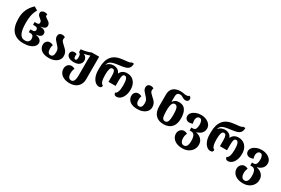

<svg xmlns="http://www.w3.org/2000/svg" viewBox="126 -2265 5879 4011"><g transform="rotate(30 3066.0 -260.0)"><path d="M387 14Q222 14 133 -83Q44 -180 44 -387Q44 -485 68.5 -557.5Q93 -630 131.5 -683Q170 -736 214 -774L297 -724Q279 -689 262 -647.5Q245 -606 234 -544.5Q223 -483 223 -387Q223 -321 229.5 -261Q236 -201 253.5 -154.5Q271 -108 303.5 -81Q336 -54 387 -54Q443 -54 469.5 -82.5Q496 -111 496 -152Q496 -194 476.5 -219.5Q457 -245 413 -245H374V-313H410Q454 -313 471.5 -326Q489 -339 489 -368Q489 -393 471.5 -408Q454 -423 412 -423H374V-490H424Q452 -490 467 -500Q482 -510 482 -534Q482 -563 464.5 -582.5Q447 -602 422 -620Q402 -634 385.5 -654Q369 -674 369 -708Q369 -739 395 -756.5Q421 -774 455 -774Q501 -774 523 -760Q517 -746 517 -731Q517 -714 532 -700Q547 -686 571 -672Q591 -660 610 -645.5Q629 -631 642 -610Q655 -589 655 -559Q655 -523 626.5 -499.5Q598 -476 532 -468V-464Q599 -462 632 -437.5Q665 -413 665 -372Q665 -288 532 -275V-270Q599 -262 636 -230.5Q673 -199 673 -152Q673 -108 639.5 -70Q606 -32 542 -9Q478 14 387 14Z M1004 14Q917 14 862.5 -11Q808 -36 782.5 -77.5Q757 -119 757 -167Q757 -220 789 -251.5Q821 -283 865 -283Q886 -283 907 -277Q928 -271 945 -261Q929 -222 929 -170Q929 -115 947.5 -84.5Q966 -54 1004 -54Q1044 -54 1062 -85Q1080 -116 1080 -172Q1080 -226 1057.5 -260Q1035 -294 1007 -321Q977 -352 950 -387Q923 -422 923 -469Q923 -505 946 -527.5Q969 -550 1009 -550Q1034 -550 1051.5 -544.5Q1069 -539 1081 -530Q1071 -505 1071 -480Q1071 -448 1092 -423.5Q1113 -399 1142 -374Q1168 -351 1195 -324.5Q1222 -298 1240 -263Q1258 -228 1258 -178Q1258 -119 1224.5 -76Q1191 -33 1133.5 -9.5Q1076 14 1004 14Z M1642 254Q1562 254 1503.5 228Q1445 202 1413.5 156Q1382 110 1382 50Q1382 -6 1416.5 -44.5Q1451 -83 1506 -83Q1543 -83 1583 -60Q1570 -32 1564 -7Q1558 18 1558 59Q1558 120 1580 153Q1602 186 1642 186Q1684 186 1706 147Q1728 108 1728 8V-372Q1728 -414 1733 -464H1728Q1669 -440 1600 -429V-425Q1631 -416 1654.5 -382.5Q1678 -349 1678 -311Q1678 -252 1633.5 -211.5Q1589 -171 1500 -171Q1415 -171 1370 -204Q1325 -237 1325 -282Q1325 -309 1345 -335Q1365 -361 1414 -361Q1424 -361 1440 -358Q1456 -355 1469 -348Q1466 -337 1465 -323.5Q1464 -310 1464 -296Q1464 -272 1472.5 -253.5Q1481 -235 1500 -235Q1521 -235 1529.5 -254Q1538 -273 1538 -308Q1538 -354 1526.5 -378Q1515 -402 1491 -410V-477Q1628 -492 1728 -536H1904V8Q1904 81 1873 136Q1842 191 1783.5 222.5Q1725 254 1642 254Z M2208 9Q2162 9 2120 -26.5Q2078 -62 2051.5 -128.5Q2025 -195 2025 -288V-345Q2025 -520 2106 -619Q2187 -718 2368 -734Q2433 -740 2471 -745Q2509 -750 2527.5 -756.5Q2546 -763 2550 -774H2606Q2606 -706 2578.5 -669.5Q2551 -633 2496.5 -617Q2442 -601 2361 -592Q2274 -582 2221.5 -568Q2169 -554 2141.5 -528.5Q2114 -503 2102 -459H2106Q2131 -495 2173 -513Q2215 -531 2255 -531Q2317 -531 2359 -504Q2401 -477 2418 -430H2423Q2441 -477 2483 -504Q2525 -531 2587 -531Q2655 -531 2706.5 -499.5Q2758 -468 2787.5 -409.5Q2817 -351 2817 -270Q2817 -186 2791.5 -123Q2766 -60 2723.5 -25.5Q2681 9 2632 9Q2599 9 2583.5 -8.5Q2568 -26 2568 -55Q2603 -65 2621 -120Q2639 -175 2639 -270Q2639 -463 2568 -463Q2533 -463 2519.5 -429Q2506 -395 2506 -320V-179H2335V-320Q2335 -395 2320.5 -429Q2306 -463 2271 -463Q2232 -463 2216.5 -413Q2201 -363 2201 -270Q2201 -174 2218.5 -119Q2236 -64 2273 -54Q2273 -25 2260 -8Q2247 9 2208 9Z M3140 14Q3053 14 2998.5 -11Q2944 -36 2918.5 -77.5Q2893 -119 2893 -167Q2893 -220 2925 -251.5Q2957 -283 3001 -283Q3022 -283 3043 -277Q3064 -271 3081 -261Q3065 -222 3065 -170Q3065 -115 3083.5 -84.5Q3102 -54 3140 -54Q3180 -54 3198 -85Q3216 -116 3216 -172Q3216 -226 3193.5 -260Q3171 -294 3143 -321Q3113 -352 3086 -387Q3059 -422 3059 -469Q3059 -505 3082 -527.5Q3105 -550 3145 -550Q3170 -550 3187.5 -544.5Q3205 -539 3217 -530Q3207 -505 3207 -480Q3207 -448 3228 -423.5Q3249 -399 3278 -374Q3304 -351 3331 -324.5Q3358 -298 3376 -263Q3394 -228 3394 -178Q3394 -119 3360.5 -76Q3327 -33 3269.5 -9.5Q3212 14 3140 14Z M3769 14Q3642 14 3574.5 -59.5Q3507 -133 3507 -271V-545Q3507 -623 3538 -671Q3569 -719 3622 -741Q3675 -763 3740 -763Q3765 -763 3785 -760.5Q3805 -758 3823 -754Q3849 -747 3875 -747Q3894 -747 3912.5 -751.5Q3931 -756 3949 -774Q3966 -766 3977.5 -752.5Q3989 -739 3989 -716Q3989 -677 3966 -662Q3943 -647 3920 -647Q3896 -647 3877 -654.5Q3858 -662 3842 -672Q3824 -684 3806 -691.5Q3788 -699 3764 -699Q3724 -699 3704 -675Q3684 -651 3684 -606V-575Q3684 -559 3683.5 -530.5Q3683 -502 3682 -479H3687Q3708 -509 3741.5 -529.5Q3775 -550 3830 -550Q3936 -550 3983 -475Q4030 -400 4030 -271Q4030 -135 3963 -60.5Q3896 14 3769 14ZM3769 -54Q3816 -54 3835 -105Q3854 -156 3854 -260Q3854 -365 3835.5 -418.5Q3817 -472 3771 -472Q3735 -472 3716 -444.5Q3697 -417 3690.5 -368.5Q3684 -320 3684 -260Q3684 -156 3700 -105Q3716 -54 3769 -54Z M4360 254Q4279 254 4219.5 228Q4160 202 4127.5 155.5Q4095 109 4095 48Q4095 14 4111 -15.5Q4127 -45 4155 -64Q4183 -83 4219 -83Q4256 -83 4297 -60Q4284 -32 4277.5 -7Q4271 18 4271 59Q4271 116 4294.5 151Q4318 186 4361 186Q4405 186 4428 147Q4451 108 4451 26Q4451 -147 4350 -147H4311V-218H4350Q4397 -218 4414.5 -256Q4432 -294 4432 -354Q4432 -409 4415.5 -445Q4399 -481 4359 -481Q4334 -481 4318 -466Q4302 -451 4294 -428.5Q4286 -406 4286 -384Q4286 -357 4289 -340.5Q4292 -324 4300 -302Q4279 -294 4258.5 -289.5Q4238 -285 4220 -285Q4171 -285 4143.5 -313.5Q4116 -342 4116 -383Q4116 -429 4148.5 -466.5Q4181 -504 4236.5 -526.5Q4292 -549 4359 -549Q4430 -549 4486.5 -524.5Q4543 -500 4575.5 -458Q4608 -416 4608 -363Q4608 -294 4564 -248Q4520 -202 4450 -186V-181Q4497 -172 4538 -147.5Q4579 -123 4604 -81.5Q4629 -40 4629 22Q4629 81 4597.5 134Q4566 187 4506 220.5Q4446 254 4360 254Z M4896 9Q4850 9 4808 -26.5Q4766 -62 4739.5 -128.5Q4713 -195 4713 -288V-345Q4713 -520 4794 -619Q4875 -718 5056 -734Q5121 -740 5159 -745Q5197 -750 5215.5 -756.5Q5234 -763 5238 -774H5294Q5294 -706 5266.5 -669.5Q5239 -633 5184.5 -617Q5130 -601 5049 -592Q4962 -582 4909.5 -568Q4857 -554 4829.5 -528.5Q4802 -503 4790 -459H4794Q4819 -495 4861 -513Q4903 -531 4943 -531Q5005 -531 5047 -504Q5089 -477 5106 -430H5111Q5129 -477 5171 -504Q5213 -531 5275 -531Q5343 -531 5394.5 -499.5Q5446 -468 5475.5 -409.5Q5505 -351 5505 -270Q5505 -186 5479.5 -123Q5454 -60 5411.5 -25.5Q5369 9 5320 9Q5287 9 5271.5 -8.5Q5256 -26 5256 -55Q5291 -65 5309 -120Q5327 -175 5327 -270Q5327 -463 5256 -463Q5221 -463 5207.5 -429Q5194 -395 5194 -320V-179H5023V-320Q5023 -395 5008.5 -429Q4994 -463 4959 -463Q4920 -463 4904.5 -413Q4889 -363 4889 -270Q4889 -174 4906.5 -119Q4924 -64 4961 -54Q4961 -25 4948 -8Q4935 9 4896 9Z M5823 254Q5742 254 5682.5 228Q5623 202 5590.5 155.5Q5558 109 5558 48Q5558 14 5574 -15.5Q5590 -45 5618 -64Q5646 -83 5682 -83Q5719 -83 5760 -60Q5747 -32 5740.5 -7Q5734 18 5734 59Q5734 116 5757.5 151Q5781 186 5824 186Q5868 186 5891 147Q5914 108 5914 26Q5914 -147 5813 -147H5774V-218H5813Q5860 -218 5877.5 -256Q5895 -294 5895 -354Q5895 -409 5878.5 -445Q5862 -481 5822 -481Q5797 -481 5781 -466Q5765 -451 5757 -428.5Q5749 -406 5749 -384Q5749 -357 5752 -340.5Q5755 -324 5763 -302Q5742 -294 5721.5 -289.5Q5701 -285 5683 -285Q5634 -285 5606.5 -313.5Q5579 -342 5579 -383Q5579 -429 5611.5 -466.5Q5644 -504 5699.5 -526.5Q5755 -549 5822 -549Q5893 -549 5949.5 -524.5Q6006 -500 6038.5 -458Q6071 -416 6071 -363Q6071 -294 6027 -248Q5983 -202 5913 -186V-181Q5960 -172 6001 -147.5Q6042 -123 6067 -81.5Q6092 -40 6092 22Q6092 81 6060.5 134Q6029 187 5969 220.5Q5909 254 5823 254Z"/></g></svg>

Font: Noto Serif Georgian ExtraBold
Style: Regular
Weight: 800
Designer: Monotype Design Team, Akaki Razmadze
Foundry: Google LLC
Version: Version 2.003; ttfautohint (v1.8.4.7-5d5b)